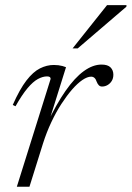

<svg xmlns="http://www.w3.org/2000/svg" viewBox="-20 -710 501 730"><path d="M172.5 -410Q172.5 -415 169.2 -417.2Q166 -419.5 158.5 -419.5Q142.5 -419.5 124 -409.5Q105.5 -399.5 84.5 -374.5Q63.5 -349.5 39 -306L28.5 -311Q55 -371 80.5 -404Q106 -437 132 -450Q158 -463 184.5 -463Q193.5 -463 201.8 -462Q210 -461 217.5 -459Q225 -457 231 -454.5L163.5 -239H158.5Q194 -314 229 -364.2Q264 -414.5 298.5 -439.5Q333 -464.5 366 -464.5Q389.5 -464.5 400.2 -453.8Q411 -443 411 -426Q411 -412.5 405 -402.5Q399 -392.5 389.2 -386.8Q379.5 -381 368 -381Q360.5 -381 355.8 -385.8Q351 -390.5 347.5 -399.5Q344.5 -409 339.2 -413.8Q334 -418.5 326.5 -418.5Q312 -418.5 293.2 -405.8Q274.5 -393 254.2 -369.8Q234 -346.5 213.5 -315Q193 -283.5 175 -245.2Q157 -207 143.5 -164.5L92 0H44ZM256 -526 387 -690.5H461L460.5 -684.5L275.5 -526Z"/></svg>

Font: Newsreader 36pt Light
Style: Italic
Weight: 300
Italic angle: -17°
Designer: Hugues Gentile
Foundry: Production Type
Version: Version 1.003